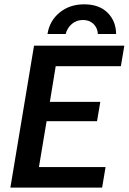

<svg xmlns="http://www.w3.org/2000/svg" viewBox="-20 -859 589 879"><path d="M27.5 0 135.8 -650H549.2L533.3 -555.8H235L208.3 -392.5H439.2L424.2 -304.2H193.3L158.3 -94.2H463.3L447.5 0ZM197.5 -703.3Q206.7 -763.3 252.5 -801.2Q298.3 -839.2 365.8 -839.2Q433.3 -839.2 472.1 -801.2Q510.8 -763.3 511.7 -703.3H428.3Q425.8 -733.3 407.1 -750.4Q388.3 -767.5 360 -767.5Q330 -767.5 308.8 -749.2Q287.5 -730.8 280.8 -703.3Z"/></svg>

Font: Familjen Grotesk Medium
Style: Italic
Weight: 500
Italic angle: -9.46201°
Designer: Anders Wikstroem, Jonas Baeckman, Matilda Gysing, Kristian Moeller
Foundry: Familjen STHLM AB
Version: Version 2.002; ttfautohint (v1.8.4.7-5d5b)